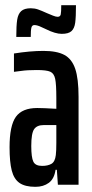

<svg xmlns="http://www.w3.org/2000/svg" viewBox="-20 -715 357 743"><path d="M17 -145Q17 -229 41.5 -263Q66 -297 124 -297Q147 -297 198 -294V-336Q198 -389 193.5 -410Q189 -431 174.5 -437.5Q160 -444 122 -444Q85 -444 61.5 -440.5Q38 -437 34 -437V-508Q97 -518 148 -518Q200 -518 229 -502.5Q258 -487 271 -449Q284 -411 284 -340V0H204L200 -58H195Q190 -23 169 -7.5Q148 8 117 8Q77 8 55.5 -7Q34 -22 25.5 -55Q17 -88 17 -145ZM196 -115Q198 -131 198 -162V-197V-231H149Q123 -231 112 -215Q101 -199 101 -150Q101 -106 109 -89.5Q117 -73 143 -73Q165 -73 179 -81Q193 -89 196 -115ZM99 -683Q114 -683 127 -678.5Q140 -674 162 -664Q174 -659 185 -654.5Q196 -650 203 -650Q213 -650 215 -659Q217 -668 217 -695H274Q274 -649 271 -627Q268 -605 256.5 -594.5Q245 -584 219 -584Q194 -584 158 -602Q155 -603 139.5 -610.5Q124 -618 113 -618Q104 -618 101.5 -608Q99 -598 99 -572H43Q43 -616 46.5 -638.5Q50 -661 62 -672Q74 -683 99 -683Z"/></svg>

Font: Saira Ultra Condensed SemiBold
Style: Regular
Weight: 600
Width: 1
Designer: Hector Gatti with collaboration of the Omnibus-Type team
Foundry: Omnibus-Type
Version: Version 1.001; ttfautohint (v1.8)